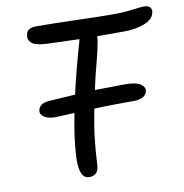

<svg xmlns="http://www.w3.org/2000/svg" viewBox="-81 -769 840 877"><g transform="rotate(-10 339.0 -330.0)"><path d="M263.2 32.2Q215.3 32.2 220.2 -68.8Q223.6 -152.3 247.1 -268.1Q165 -264.2 158.2 -264.2Q123.5 -264.2 105.5 -277.1Q87.4 -290 90.8 -306.2Q96.2 -337.9 138.2 -341.8Q250 -349.6 264.2 -350.1Q288.6 -458 326.2 -587.9Q326.2 -592.3 328.1 -596.2Q300.8 -596.7 181.2 -601.1Q152.3 -602.1 133.5 -607.2Q114.7 -612.3 106.7 -620.1Q98.6 -627.9 95.7 -637.9Q92.8 -647.9 96.2 -659.2Q101.6 -688 143.1 -688Q224.1 -688 331.1 -684.6Q438 -681.2 498 -681.2Q546.9 -681.2 587.9 -686.5Q628.9 -691.9 644 -691.9Q663.6 -691.9 671.6 -682.6Q679.7 -673.3 676.8 -658.2Q670.4 -627 629.4 -611.1Q588.4 -595.2 534.2 -595.2H410.2Q410.2 -575.2 397 -519Q366.2 -401.4 356.9 -355Q448.7 -356.9 496.1 -356.9Q547.4 -356.9 567.9 -343Q588.4 -329.1 585.9 -311Q578.1 -274.9 522.9 -274.9Q411.6 -274.9 339.8 -272Q324.7 -196.3 318.1 -137.7Q311.5 -79.1 310.3 -46.9Q309.1 -14.6 307.1 -3.9Q300.3 32.2 263.2 32.2Z"/></g></svg>

Font: Shantell Sans Bouncy
Style: Italic
Weight: 400
Italic angle: -11.31°
Designer: Stephen Nixon, Anya Danilova, Shantell Martin
Foundry: Arrow Type
Version: Version 1.006;[9816181b4]